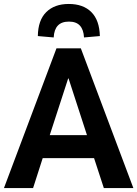

<svg xmlns="http://www.w3.org/2000/svg" viewBox="-24 -949 693 969"><path d="M-4 0 261 -705H384L649 0H500L436 -196L489 -151H153L206 -196L143 0ZM320 -553 216 -233 200 -267H442L426 -233L322 -553ZM247 -760 167 -767Q168 -847 209.5 -888Q251 -929 323 -929Q396 -929 437 -888Q478 -847 480 -767L400 -760Q398 -799 379.5 -819.5Q361 -840 324 -840Q287 -840 268 -820Q249 -800 247 -760Z"/></svg>

Font: Nunito Sans 10pt Condensed ExtraBold
Style: Regular
Weight: 800
Width: 3
Designer: Vernon Adams
Foundry: Vernon Adams
Version: Version 3.101;gftools[0.9.27]